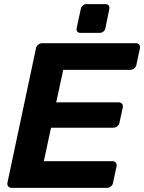

<svg xmlns="http://www.w3.org/2000/svg" viewBox="-20 -909 698 929"><path d="M36 0Q26 0 20 -7Q14 -14 16 -25L154 -675Q156 -686 165 -693Q174 -700 184 -700H637Q648 -700 653.5 -693Q659 -686 657 -675L640 -595Q638 -585 629.5 -578Q621 -571 610 -571H286L252 -414H554Q565 -414 570.5 -407Q576 -400 574 -389L558 -315Q556 -305 547.5 -298Q539 -291 528 -291H227L192 -129H524Q535 -129 540.5 -122Q546 -115 544 -104L527 -25Q525 -14 516.5 -7Q508 0 497 0ZM369 -750Q359 -750 354 -756Q349 -762 351 -773L371 -866Q373 -876 380.5 -882.5Q388 -889 398 -889H491Q501 -889 506 -882.5Q511 -876 509 -866L490 -773Q488 -762 480 -756Q472 -750 462 -750Z"/></svg>

Font: Rubik SemiBold
Style: Italic
Weight: 600
Italic angle: -12°
Designer: Hubert and Fischer
Foundry: Hubert and Fischer
Version: Version 2.300;gftools[0.9.30]